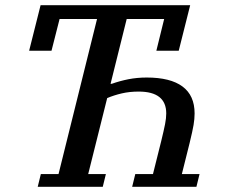

<svg xmlns="http://www.w3.org/2000/svg" viewBox="-20 -718 864 738"><path d="M137 -49H205L353 -645H209L178 -523H92L136 -698H711L667 -523H581L611 -645H467L405 -396H410Q441 -407 474 -413.5Q507 -420 544 -420Q635 -420 681.5 -385.5Q728 -351 728 -282Q728 -261 724 -237.5Q720 -214 709 -169L679 -49H747L735 0H488L500 -49H568L600 -177Q610 -218 614.5 -241Q619 -264 619 -282Q619 -366 513 -366Q478 -366 448 -359Q418 -352 392 -341L319 -49H387L375 0H125Z"/></svg>

Font: IBM Plex Serif Medm
Style: Italic
Weight: 500
Italic angle: -14°
Designer: Mike Abbink, Paul van der Laan, Pieter van Rosmalen
Foundry: Bold Monday
Version: Version 3.001